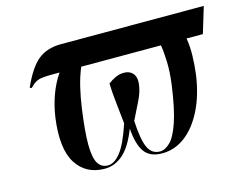

<svg xmlns="http://www.w3.org/2000/svg" viewBox="-81 -661 1010 796"><g transform="rotate(-15 424.5 -263.0)"><path d="M72 -392 64 -395Q99 -474 137.5 -505Q176 -536 236 -536H849L815 -424H745Q751 -389 750 -348.5Q749 -308 744 -269Q732 -184 700.5 -121Q669 -58 624 -24Q579 10 525 10Q473 10 449.5 -22.5Q426 -55 421 -124Q393 -52 357.5 -21Q322 10 279 10Q198 10 157.5 -54Q117 -118 135 -249Q142 -297 158 -341.5Q174 -386 200 -424H175Q145 -424 127 -422Q109 -420 97 -413Q85 -406 72 -392ZM518 0Q540 0 562 -21.5Q584 -43 603 -98.5Q622 -154 636 -256Q643 -310 641.5 -353Q640 -396 635 -424H293Q277 -386 267 -343.5Q257 -301 251 -258Q237 -159 237.5 -103Q238 -47 252.5 -23.5Q267 0 295 0Q322 0 349 -33.5Q376 -67 404 -151Q398 -206 393.5 -249.5Q389 -293 388 -326Q403 -338 420.5 -346Q438 -354 456 -354Q484 -354 497.5 -335Q511 -316 503 -278Q498 -253 483.5 -223.5Q469 -194 447 -150Q451 -69 467 -34.5Q483 0 518 0Z"/></g></svg>

Font: Noto Serif Display ExtraCondensed SemiBold
Style: Italic
Weight: 600
Width: 2
Italic angle: -12°
Designer: Monotype Design Team
Foundry: Monotype Imaging Inc.
Version: Version 2.009